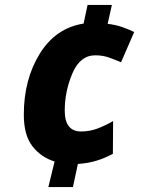

<svg xmlns="http://www.w3.org/2000/svg" viewBox="-20 -744 579 774"><path d="M175 10H274L294 -83Q336 -86 370 -96.5Q404 -107 435 -124L436 -256Q403 -237 372 -225.5Q341 -214 307 -214Q241 -214 241 -298Q241 -376 272 -448.5Q303 -521 364 -521Q393 -521 416.5 -513Q440 -505 468 -493L521 -615Q496 -627 471 -635.5Q446 -644 414 -648L431 -724H333L317 -649Q204 -631 140 -527Q76 -423 76 -282Q76 -198 111.5 -153.5Q147 -109 200 -93Z"/></svg>

Font: Noto Sans Display Extra
Style: Italic
Weight: 800
Italic angle: -12°
Designer: Monotype Design Team
Foundry: Monotype Imaging Inc.
Version: Version 1.900